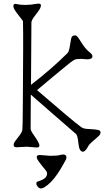

<svg xmlns="http://www.w3.org/2000/svg" viewBox="-20 -831 610 1065"><path d="M128.9 -17.1 71.3 -14.2Q55.7 -14.2 55.7 -26.9Q55.7 -36.6 63 -46.6Q70.3 -56.6 79.1 -67.9Q103 -97.2 104 -111.3Q105 -125.5 105.5 -148.7Q106 -171.9 106.2 -206.1Q106.4 -240.2 106.9 -283Q107.4 -325.7 107.4 -372.1Q108.4 -511.2 108.4 -558.6V-645.5Q108.4 -685.1 107.4 -714.4L75.2 -756.3Q54.2 -783.7 54.2 -795.9Q54.2 -812.5 68.4 -809.1Q116.7 -797.9 180.7 -809.6Q207 -814.5 207 -801.3Q207 -787.6 190.9 -766.6Q174.8 -745.6 166 -733.4Q157.2 -721.2 154.3 -709L151.9 -360.4Q267.1 -449.2 354.5 -536.6Q363.8 -545.9 368.9 -584.2Q374 -622.6 379.9 -628.7Q385.7 -634.8 394.8 -634.8Q403.8 -634.8 411.1 -625.5Q418.5 -616.2 426.8 -602.5Q452.1 -561 472.4 -545.4Q492.7 -529.8 492.7 -519Q492.7 -502 463.9 -502L429.2 -504.4Q401.4 -504.4 392.1 -499Q382.8 -493.7 371.3 -484.9Q359.9 -476.1 343.3 -462.4Q326.7 -448.7 306.2 -431.9Q285.6 -415 264.6 -397.5Q230.5 -369.6 185.5 -331.1Q384.8 -158.7 430.2 -126Q441.9 -117.7 460 -116.2Q478 -114.7 495.4 -113.8Q512.7 -112.8 525.1 -109.9Q537.6 -106.9 537.6 -96.9Q537.6 -86.9 529.3 -78.4Q521 -69.8 509.8 -60.5Q476.6 -33.7 469.2 -20Q446.3 24.9 426.8 3.9Q419.4 -3.4 416.5 -25.9Q413.6 -48.3 412.1 -57.6Q408.7 -79.6 401.9 -87.4L244.1 -224.6Q199.2 -263.7 150.9 -306.2Q149.9 -205.6 149.9 -116.7Q149.9 -106.4 167 -82.5Q198.7 -37.1 198.7 -24.9Q198.7 -12.7 185.1 -12.7ZM348.6 43Q348.6 50.8 341.8 61.5Q335 72.3 324.7 91.6Q314.5 110.8 299.8 131.8Q264.2 185.1 225.1 208.5Q203.1 221.7 189 204.1Q181.6 195.3 181.6 187.5Q181.6 179.7 184.8 177.7Q188 175.8 197 173.1Q206.1 170.4 215.8 165.5Q241.2 152.8 241.2 132.3Q241.2 122.1 232.2 112.1Q223.1 102.1 212.9 88.4Q190.9 60.1 187.5 53.2Q175.8 28.8 201.2 28.8L258.3 33.2Q297.9 33.2 311 29.3Q348.6 18.6 348.6 43Z"/></svg>

Font: Snowburst One
Style: Regular
Weight: 400
Designer: Annet Stirling
Foundry: Annet Stirling
Version: Version 1.001